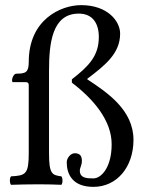

<svg xmlns="http://www.w3.org/2000/svg" viewBox="-20 -718 581 748"><path d="M92 -122C92 -39 80 -34 23 -31C17 -25 17 -4 23 2C53 1 92 0 132 0C166 0 196 1 219 2C225 -4 225 -25 219 -31C183 -36 171 -39 171 -122V-442C171 -550 183 -665 287 -665C340 -665 365 -628 365 -574C365 -501 327 -461 260 -409V-396C344 -332 415 -249 415 -156C415 -65 374 -23 344 -23C321 -23 291 -23 291 -53C291 -65 299 -74 299 -91C299 -111 291 -121 271 -121C255 -121 240 -102 240 -86C240 -42 260 10 344 10C436 10 500 -68 500 -173C500 -289 399 -357 320 -409V-411C390 -464 448 -510 448 -587C448 -635 400 -698 296 -698C217 -698 92 -642 92 -477C92 -436 80 -431 44 -431C31 -431 23 -404 29 -398H80C89 -398 92 -394 92 -386Z"/></svg>

Font: Libertinus Math
Style: Regular
Weight: 400
Designer: Philipp H. Poll, Khaled Hosny
Foundry: Caleb Maclennan
Version: Version 7.050;RELEASE